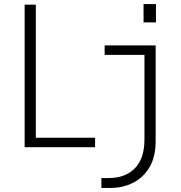

<svg xmlns="http://www.w3.org/2000/svg" viewBox="-20 -723 890 943"><path d="M685 -703H746V-613H685ZM101 0V-700H156V-46.5H447V0ZM478 200V151.5H514Q594.5 151.5 642 104Q689.5 56.5 689.5 -38.5V-453.5H494V-500H744.5V-29.5Q744.5 46.5 714.8 97.5Q685 148.5 634.5 174.2Q584 200 521.5 200Z"/></svg>

Font: Trispace ExtraLight
Style: Regular
Weight: 200
Designer: Tyler Finck
Foundry: Etcetera Type Company
Version: Version 1.210; ttfautohint (v1.8.3)